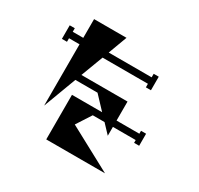

<svg xmlns="http://www.w3.org/2000/svg" viewBox="-179 -1037 1359 1313"><g transform="rotate(30 500.0 -380.0)"><path d="M866 -317H906V-222H866V-244H686V-174L620 -244H527L452 -128L798 58H334V-294H572L478 -394H303L206 -135V-619H123V-591H83V-698H123V-670H206V-818H462L407 -670H746V-698H786V-591H746V-619H388L322 -444H686V-294H866Z"/></g></svg>

Font: Chokokutai
Style: Regular
Weight: 400
Designer: 108号,108go
Foundry: Font Zone 108
Version: Version 1.000; ttfautohint (v1.8.3)